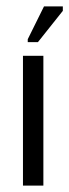

<svg xmlns="http://www.w3.org/2000/svg" viewBox="-20 -582 217 602"><path d="M52 0V-407H116V0ZM99 -450H67V-459L118 -562H177V-548Z"/></svg>

Font: Darker Grotesque Light Medium
Style: Regular
Weight: 500
Version: Version 1.000;gftools[0.9.28]